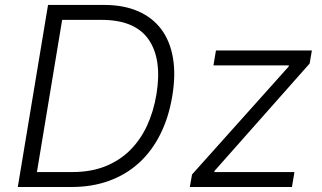

<svg xmlns="http://www.w3.org/2000/svg" viewBox="-20 -747 1288 767"><path d="M171.9 -727.3H396Q473.7 -727.3 531.4 -702.2Q589.1 -677.2 624.3 -630.1Q659.4 -583.1 671 -515.3Q682.5 -447.4 668 -361.9Q653.8 -277 620 -209.9Q586.3 -142.8 535 -96.1Q483.7 -49.4 415.8 -24.7Q348 0 266 0H51.1ZM127.5 -59.7H269.5Q342.3 -59.7 399.5 -82.2Q456.7 -104.8 498.4 -145.8Q540.1 -186.8 566.8 -243.8Q593.4 -300.8 604.8 -369.3Q628.2 -509.9 573.9 -588.8Q519.5 -667.6 386 -667.6H228.3ZM738.3 0 747.2 -50.1 1133.2 -481.2 1133.9 -485.8H832.7L842.7 -545.5H1225.9L1217 -493.3L837 -64.3L836.3 -59.7H1156.2L1146.3 0Z"/></svg>

Font: Inter P Light
Style: Italic
Weight: 300
Italic angle: 9.39999°
Designer: Rasmus Andersson
Foundry: rsms
Version: Version 3.018;git-588b23468